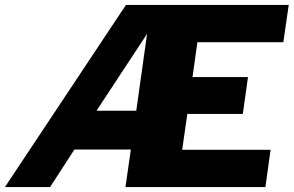

<svg xmlns="http://www.w3.org/2000/svg" viewBox="-60 -762 1196 782"><path d="M1021 0H451L473 -153H243L144 0H-40L453 -742H1116L1094 -590H744L724 -448H950L929 -298H703L682 -152H1042ZM539 -624 333 -311H495Z"/></svg>

Font: Morrison ExtraBold
Style: Regular
Weight: 800
Designer: Pablo Impallari, Rodrigo Fuenzalida (Modified by Dan O. Williams)
Version: Version 0.03;June 6, 2019;FontCreator 11.5.0.2425 64-bit; tt